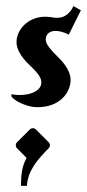

<svg xmlns="http://www.w3.org/2000/svg" viewBox="-20 -348 286 632"><path d="M68.6 263.9C71.3 213.1 105.5 174.8 139.9 140.4C142.8 137.5 144.3 133.8 144.3 130.1C144.3 126.5 142.8 122.8 139.9 119.9L98.4 78.4C95.5 75.4 91.8 74 88.1 74C84.5 74 80.8 75.4 77.9 78.4L36.4 119.9C33.4 122.8 32 126.5 32 130.1C32 133.8 33.4 137.5 36.4 140.4L67.4 171.6C53.2 199.5 49.3 220.5 49.1 263.9ZM18.1 -38.1 17.3 -31.2C29.3 -12.7 73.7 4.9 102.1 4.9C182.9 4.9 212.4 -48.6 212.4 -84.7C212.4 -119.1 182.6 -148.9 166 -165.3C136.2 -194.3 130.6 -208 130.6 -218.8C130.6 -230.7 138.7 -246.3 162.8 -246.3C175.8 -246.3 191.4 -241.7 206.5 -234.1L246.3 -314.2L221.7 -327.9C211.4 -304.9 192.6 -289.3 169.2 -289.3C163.1 -289.3 156.7 -290 150.4 -291C144.5 -292 136.5 -293 129.4 -293C70.8 -293 34.4 -248.8 34.4 -210C34.4 -175.5 64.7 -145.5 81.5 -129.6C112.3 -100.8 116 -87.2 116 -76.4C116 -51.8 86.4 -35.2 43.7 -35.2C36.4 -35.2 25.6 -36.1 18.1 -38.1Z"/></svg>

Font: RisaltypS01
Style: Medium
Weight: 500
Italic angle: -9°
Designer: gluk
Foundry: gluk
Version: Version 0.24